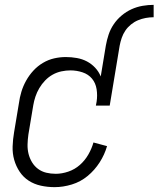

<svg xmlns="http://www.w3.org/2000/svg" viewBox="-20 -763 653 791"><path d="M416 -575Q420 -598 427.5 -620.5Q435 -643 448.5 -663Q462 -683 481 -699Q500 -715 522 -725Q544 -735 567.5 -739Q591 -743 613 -743V-692Q597 -692 580.5 -689Q564 -686 548.5 -679.5Q533 -673 519.5 -662Q506 -651 496.5 -637Q487 -623 481.5 -607Q476 -591 473 -575ZM205 8Q176 8 148.5 2Q121 -4 98.5 -18.5Q76 -33 61 -55.5Q46 -78 38.5 -104.5Q31 -131 32 -160Q33 -189 38 -218L58 -338Q61 -361 68 -384.5Q75 -408 87.5 -430.5Q100 -453 117.5 -472Q135 -491 157 -504Q179 -517 203 -522.5Q227 -528 251 -528Q274 -528 296.5 -524Q319 -520 338 -510Q357 -500 372 -484Q387 -468 395 -448L416 -575H473L432 -328H375L378 -344Q382 -370 378 -395.5Q374 -421 359 -439Q344 -457 320 -465Q296 -473 270 -473Q252 -473 233 -469Q214 -465 197 -455.5Q180 -446 166 -431.5Q152 -417 142 -400Q132 -383 126 -365Q120 -347 117 -329L97 -209Q94 -188 93.5 -168Q93 -148 97.5 -129.5Q102 -111 112 -94.5Q122 -78 137 -67Q152 -56 170.5 -51.5Q189 -47 210 -47Q235 -47 261.5 -56Q288 -65 309 -83.5Q330 -102 344 -126.5Q358 -151 365 -176L421 -161Q411 -126 390.5 -94Q370 -62 341 -38Q312 -14 276 -3Q240 8 205 8Z"/></svg>

Font: Iosevka Term Curly Light
Style: Italic
Weight: 300
Italic angle: -9°
Designer: Belleve Invis
Foundry: Belleve Invis
Version: Version 32.3.0